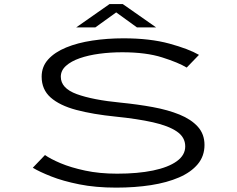

<svg xmlns="http://www.w3.org/2000/svg" viewBox="-20 -890 1140 922"><path d="M538 11Q439 11 360.5 -4.8Q282 -20.5 225.8 -42.8Q169.5 -65 137.5 -84.5L196 -145.5Q222 -127 271 -106.2Q320 -85.5 388.8 -70.8Q457.5 -56 542.5 -56Q641.5 -56 715 -71.2Q788.5 -86.5 829 -115.8Q869.5 -145 869.5 -187Q869.5 -231 829.2 -258.5Q789 -286 714.2 -302.8Q639.5 -319.5 535.5 -330Q426 -341 346.2 -362.2Q266.5 -383.5 223.2 -421.8Q180 -460 180 -522Q180 -570 211.5 -604.8Q243 -639.5 297.8 -662Q352.5 -684.5 423.5 -695.2Q494.5 -706 573 -706Q700.5 -706 793.5 -680.5Q886.5 -655 935.5 -626.5L876.5 -565.5Q837 -589.5 759.2 -614.2Q681.5 -639 567 -639Q510.5 -639 457.8 -632Q405 -625 363.2 -610.5Q321.5 -596 296.8 -573.8Q272 -551.5 272 -521.5Q272 -466 348.8 -438Q425.5 -410 560.5 -397Q641 -389 713.5 -375.8Q786 -362.5 842 -339.8Q898 -317 930 -281.5Q962 -246 962 -194Q962 -140.5 929.8 -101.8Q897.5 -63 839.8 -38Q782 -13 705 -1Q628 11 538 11ZM346 -758.5 506 -870.5H569.5L729.5 -758.5H637.5L538 -830.5L438 -758.5Z"/></svg>

Font: Trispace Expanded Light
Style: Regular
Weight: 300
Width: 7
Designer: Tyler Finck
Foundry: Etcetera Type Company
Version: Version 1.210; ttfautohint (v1.8.3)